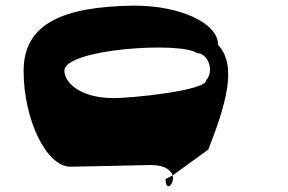

<svg xmlns="http://www.w3.org/2000/svg" viewBox="-20 -729 1024 683"><path d="M64 -477C64 -302 146 -136 230 -136C261 -136 515 -142 515 -142C568 -142 588 -123 594 -105L721 -197C780 -348 827 -494 756 -569C756 -648 619 -709 458 -709C206 -706 64 -646 64 -477ZM209 -477C209 -556 626 -582 681 -540C718 -540 744 -480 714 -444C714 -406 445 -380 386 -380C258 -380 209 -440 209 -477ZM569 -92C569 -43 602 -74 594 -105Z"/></svg>

Font: Ampere
Style: SCUltExt
Weight: 400
Version: Version 1